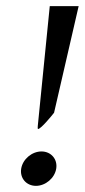

<svg xmlns="http://www.w3.org/2000/svg" viewBox="-20 -610 276 625"><path d="M97 -5C128 -5 158 -30 163 -61C168 -92 146 -117 115 -117C84 -117 54 -92 49 -61C44 -30 66 -5 97 -5ZM103 -200C102 -189 104 -190 104 -190C114 -191 149 -234 156 -243L236 -590H142Z"/></svg>

Font: Charger Pro
Style: LitExtObl
Weight: 300
Designer: Jasper
Foundry: Cannot Into Space Fonts
Version: Version 1.09